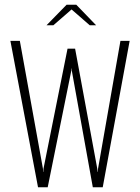

<svg xmlns="http://www.w3.org/2000/svg" viewBox="-20 -793 594 813"><path d="M141 0 24 -620H64L162 -78L163 -65H164V-78L266 -587H298L392 -78L393 -65H394L395 -78L490 -620H529L415 0H373L284 -494V-503H283L282 -494L182 0ZM177 -686 262 -773H303L387 -686H360L283 -753L206 -686Z"/></svg>

Font: Smooch Sans Light
Style: Regular
Weight: 300
Designer: Robert E. Leuschke
Foundry: Robert E. Leuschke
Version: Version 1.010; ttfautohint (v1.8.3)